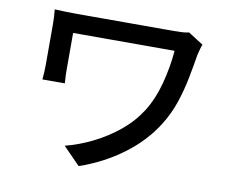

<svg xmlns="http://www.w3.org/2000/svg" viewBox="-82 -821 1163 969"><g transform="rotate(10 500.0 -336.5)"><path d="M888 -668Q884 -659 879 -640Q874 -621 872 -613Q863 -557 850.5 -492.5Q838 -428 816.5 -363.5Q795 -299 758 -240Q697 -143 598 -70Q499 3 379 44L292 -45Q363 -63 432.5 -97.5Q502 -132 562 -181Q622 -230 662 -293Q703 -358 725.5 -443Q748 -528 755 -613Q740 -613 701 -613Q662 -613 609.5 -613Q557 -613 499 -613Q441 -613 387.5 -613Q334 -613 293.5 -613Q253 -613 235 -613Q235 -602 235 -577Q235 -552 235 -522Q235 -492 235 -466Q235 -440 235 -427Q235 -417 235.5 -396.5Q236 -376 238 -355H123Q125 -375 126 -393Q127 -411 127 -427Q127 -440 127 -468.5Q127 -497 127 -530.5Q127 -564 127 -594Q127 -624 127 -640Q127 -658 126 -677Q125 -696 123 -714Q144 -713 173.5 -712Q203 -711 236 -711Q245 -711 280.5 -711Q316 -711 367 -711Q418 -711 475 -711Q532 -711 585.5 -711Q639 -711 678.5 -711Q718 -711 734 -711Q754 -711 774.5 -712Q795 -713 811 -717Z"/></g></svg>

Font: Source Han Sans Medium
Style: Regular
Weight: 500
Designer: Ryoko NISHIZUKA Ë•øÂ°öÊ∂ºÂ≠ê (kana, bopomofo & ideographs); Paul D. Hunt (Latin, Greek & Cyrillic); Sandoll Communicatio
Foundry: Adobe
Version: Version 2.004;hotconv 1.0.118;makeotfexe 2.5.65603